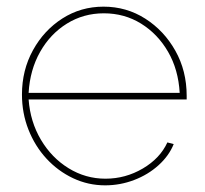

<svg xmlns="http://www.w3.org/2000/svg" viewBox="-20 -547 616 577"><path d="M296 10Q245 10 199.5 -11.5Q154 -33 119.5 -70.5Q85 -108 65.5 -157.5Q46 -207 46 -263Q46 -336 79 -396Q112 -456 167.5 -491.5Q223 -527 291 -527Q360 -527 416.5 -491Q473 -455 507 -394.5Q541 -334 541 -259Q541 -256 541 -253.5Q541 -251 541 -248H66Q71 -181 103 -127Q135 -73 186 -41.5Q237 -10 297 -10Q357 -10 409 -40.5Q461 -71 483 -119L502 -114Q488 -79 456.5 -50.5Q425 -22 383 -6Q341 10 296 10ZM66 -268H520Q516 -338 485 -391.5Q454 -445 404 -476Q354 -507 292 -507Q231 -507 181 -476Q131 -445 100.5 -391Q70 -337 66 -268Z"/></svg>

Font: Raleway Thin
Style: Regular
Weight: 100
Designer: Matt McInerney, Pablo Impallari, Rodrigo Fuenzalida
Foundry: Matt McInerney, Pablo Impallari, Rodrigo Fuenzalida
Version: Version 4.026